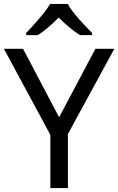

<svg xmlns="http://www.w3.org/2000/svg" viewBox="-20 -964 606 984"><path d="M327 -944H237C211 -899 151 -834 114 -795V-784H174C209 -806 245 -838 281 -874C317 -838 355 -805 390 -784H452V-795C414 -833 351 -899 327 -944ZM283 -363 98 -714H0L238 -273V0H328V-277L566 -714H469Z"/></svg>

Font: Noto Sans Lycian
Style: Regular
Weight: 400
Designer: Monotype Design Team
Foundry: Monotype Imaging Inc.
Version: Version 2.002